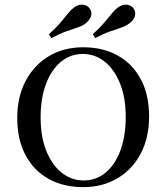

<svg xmlns="http://www.w3.org/2000/svg" viewBox="-20 -783 706 815"><path d="M333.1 11.3Q248.4 11.3 185.5 -24.2Q122.6 -59.7 87.9 -125.4Q53.2 -191.1 53.2 -282.3Q53.2 -371.8 88.7 -439.1Q124.2 -506.5 187.1 -544.4Q250 -582.3 333.1 -582.3Q417.7 -582.3 480.6 -546.8Q543.5 -511.3 578.2 -445.6Q612.9 -379.8 612.9 -288.7Q612.9 -199.2 577.8 -131.9Q542.7 -64.5 479.4 -26.6Q416.1 11.3 333.1 11.3ZM334.7 -16.9Q388.7 -16.9 429 -50.8Q469.4 -84.7 491.5 -145.6Q513.7 -206.5 513.7 -286.3Q513.7 -368.5 489.5 -428.6Q465.3 -488.7 424.2 -521.4Q383.1 -554 331.5 -554Q278.2 -554 237.9 -520.2Q197.6 -486.3 175 -425.8Q152.4 -365.3 152.4 -284.7Q152.4 -202.4 176.6 -142.3Q200.8 -82.3 242.3 -49.6Q283.9 -16.9 334.7 -16.9ZM383.9 -621 374.2 -637.9Q404 -665.3 422.6 -687.1Q441.1 -708.9 454 -725Q466.9 -741.1 480.6 -751.6Q500 -765.3 519 -762.9Q537.9 -760.5 547.6 -746Q557.3 -731.5 552.4 -714.1Q547.6 -696.8 528.2 -683.1Q514.5 -672.6 494.4 -665.7Q474.2 -658.9 447.2 -649.6Q420.2 -640.3 383.9 -621ZM197.6 -621 187.9 -637.9Q218.5 -665.3 237.1 -687.5Q255.6 -709.7 269 -726.2Q282.3 -742.7 294.4 -751.6Q313.7 -765.3 332.7 -762.9Q351.6 -760.5 361.3 -746Q371.8 -731.5 366.1 -714.1Q360.5 -696.8 342.7 -683.1Q329 -672.6 308.9 -666.1Q288.7 -659.7 261.3 -650Q233.9 -640.3 197.6 -621Z"/></svg>

Font: Playfair 5pt SemiExpanded Light Medium
Style: Regular
Weight: 500
Version: Version 2.203